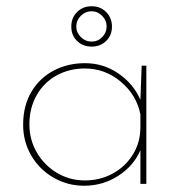

<svg xmlns="http://www.w3.org/2000/svg" viewBox="-20 -588 582 614"><path d="M448 -378V0H429V-108Q408 -58 358.5 -26Q309 6 249 6Q196 6 151 -20Q106 -46 80 -90.5Q54 -135 54 -189Q54 -250 80.5 -294.5Q107 -339 152 -362.5Q197 -386 252 -386Q310 -386 358 -353.5Q406 -321 429 -269L433 -378ZM429 -181V-222Q417 -284 366.5 -326.5Q316 -369 251 -369Q202 -369 161.5 -347Q121 -325 97.5 -284Q74 -243 74 -190Q74 -141 98 -100Q122 -59 162.5 -35Q203 -11 251 -11Q300 -11 340.5 -33Q381 -55 405 -94Q429 -133 429 -181ZM273 -568Q301 -568 319.5 -549.5Q338 -531 338 -503Q338 -475 319.5 -457Q301 -439 273 -439Q245 -439 226.5 -457Q208 -475 208 -503Q208 -531 226.5 -549.5Q245 -568 273 -568ZM273 -455Q293 -455 307 -469.5Q321 -484 321 -503Q321 -523 306.5 -537.5Q292 -552 273 -552Q253 -552 238.5 -537.5Q224 -523 224 -503Q224 -484 238.5 -469.5Q253 -455 273 -455Z"/></svg>

Font: Josefin Sans Thin
Style: Regular
Weight: 250
Designer: Santiago Orozco
Foundry: Typemade
Version: Version 2.000